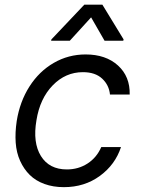

<svg xmlns="http://www.w3.org/2000/svg" viewBox="-20 -784 598 816"><path d="M251.4 11.4Q206 11.4 168.9 -2.1Q131.7 -15.6 106.5 -40.5Q81.3 -65.3 65.5 -100.3Q49.7 -135.3 46.7 -177.9Q43.7 -220.5 51.1 -269.9Q64.3 -352.3 105.3 -416.5Q146.3 -480.8 208.5 -516.7Q270.6 -552.6 343.8 -552.6Q429.7 -552.6 481.4 -505.7Q533 -458.8 531.2 -382.1H447.4Q443.5 -422.6 414.1 -449.9Q384.6 -477.3 332.4 -477.3Q258.5 -477.3 204 -421.2Q149.5 -365.1 134.9 -272.7Q118.6 -177.9 153.9 -120.9Q189.3 -63.9 264.2 -63.9Q313.2 -63.9 352.1 -89.1Q391 -114.3 410.5 -159.1H494.3Q469.8 -84.2 404.5 -36.4Q339.1 11.4 251.4 11.4ZM276.6 -610.8H197.1L198.5 -616.5L338.4 -764.2H415.1L505.3 -616.5L503.9 -610.8H424.4L367.2 -710.2Z"/></svg>

Font: Karasuma Gothic
Style: Italic
Weight: 400
Italic angle: -9.39999°
Designer: Rasmus Andersson / Ryoko Nishizuka
Foundry: Genbu
Version: Version 1.00